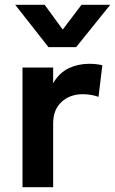

<svg xmlns="http://www.w3.org/2000/svg" viewBox="-20 -782 480 802"><path d="M74 0V-500H202V-434.5Q228 -478.5 267.2 -497Q306.5 -515.5 352 -515.5Q368 -515.5 381.5 -514Q395 -512.5 407.5 -509.5L391.5 -377.5Q376 -383 359.2 -385.8Q342.5 -388.5 326 -388.5Q272 -388.5 237 -356.2Q202 -324 202 -266V0ZM182.5 -585 43.5 -762H166.5L242 -658.5L320.5 -762H440.5L298 -585Z"/></svg>

Font: Geologica Cursive Medium
Style: Regular
Weight: 500
Designer: Sindre Bremnes, Frode Helland
Foundry: Monokrom Skriftforlag AS
Version: Version 1.010;gftools[0.9.28]